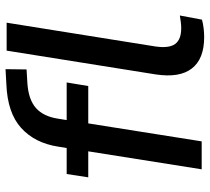

<svg xmlns="http://www.w3.org/2000/svg" viewBox="-52 -697 758 694"><g transform="rotate(-90 327.0 -350.0)"><path d="M62 0 127 -410H33L45 -488H139L144 -519Q157 -603 211.5 -652.5Q266 -702 370 -706L424 -709L423 -633L373 -630Q314 -626 283.5 -599Q253 -572 245 -519L240 -488H376L363 -410H228L163 0ZM540 9Q461 9 426.5 -35.5Q392 -80 405 -166L491 -705H592L506 -167Q499 -118 515 -96Q531 -74 572 -74Q583 -74 594.5 -75.5Q606 -77 618 -79L603 1Q589 5 572 7Q555 9 540 9Z"/></g></svg>

Font: Nunito Sans SemiBold
Style: Italic
Weight: 600
Italic angle: -9°
Designer: Vernon Adams
Foundry: Vernon Adams
Version: Version 3.006; ttfautohint (v1.8.3)